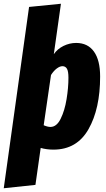

<svg xmlns="http://www.w3.org/2000/svg" viewBox="-55 -780 567 1024"><path d="M479 -372Q479 -200 417 -91Q355 18 230 18Q194 18 162 9L134 206L-35 224L100 -743L270 -760L232 -491Q251 -519 283.5 -535Q316 -551 351 -551Q413 -551 446 -505Q479 -459 479 -372ZM310 -365Q310 -400 302 -413.5Q294 -427 278 -427Q264 -427 247.5 -414.5Q231 -402 217 -380L178 -112Q199 -103 214 -103Q247 -103 268.5 -146.5Q290 -190 300 -251Q310 -312 310 -365Z"/></svg>

Font: Fira Sans Extra Condensed ExtraBold
Style: Italic
Weight: 800
Width: 3
Italic angle: -8°
Designer: Carrois Corporate & Edenspiekermann AG
Foundry: Carrois Corporate GbR & Edenspiekermann AG
Version: Version 4.203